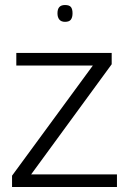

<svg xmlns="http://www.w3.org/2000/svg" viewBox="-20 -745 509 765"><path d="M28 0V-45L350 -484H45V-534H425V-489L104 -50H446V0ZM239 -658Q224 -658 216.5 -667Q209 -676 209 -692Q209 -709 216.5 -717Q224 -725 239 -725Q256 -725 262.5 -717Q269 -709 269 -692Q269 -676 262.5 -667Q256 -658 239 -658Z"/></svg>

Font: Georama ExtraCondensed Thin Light
Style: Regular
Weight: 300
Version: Version 1.001